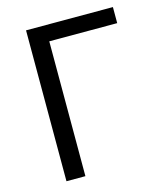

<svg xmlns="http://www.w3.org/2000/svg" viewBox="-110 -817 777 901"><g transform="rotate(-15 278.5 -366.5)"><path d="M101 0V-733H523V-655H193V0Z"/></g></svg>

Font: Chocolate Classical Sans
Style: Regular
Weight: 400
Designer: 田海東、宇文滿月
Foundry: Moonlit Owen
Version: Version 1.001